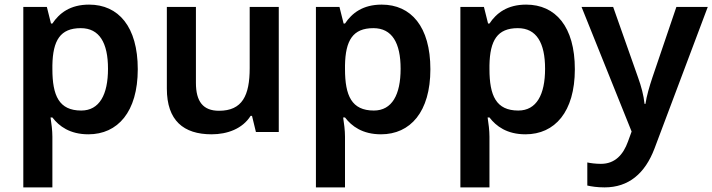

<svg xmlns="http://www.w3.org/2000/svg" viewBox="-20 -572 3087 832"><path d="M366 -552C284 -552 237 -515 207 -470H201L183 -542H81V240H207V20C207 -6 203 -38 199 -63H207C236 -25 283 10 363 10C490 10 577 -87 577 -272C577 -457 493 -552 366 -552ZM330 -450C411 -450 448 -386 448 -274C448 -162 411 -93 332 -93C236 -93 207 -157 207 -273V-289C209 -397 241 -450 330 -450Z M1188 -542H1062V-277C1062 -158 1030 -92 929 -92C860 -92 829 -132 829 -213V-542H703V-188C703 -50 775 10 897 10C965 10 1031 -14 1066 -70H1072L1089 0H1188Z M1634 -552C1552 -552 1505 -515 1475 -470H1469L1451 -542H1349V240H1475V20C1475 -6 1471 -38 1467 -63H1475C1504 -25 1551 10 1631 10C1758 10 1845 -87 1845 -272C1845 -457 1761 -552 1634 -552ZM1598 -450C1679 -450 1716 -386 1716 -274C1716 -162 1679 -93 1600 -93C1504 -93 1475 -157 1475 -273V-289C1477 -397 1509 -450 1598 -450Z M2260 -552C2178 -552 2131 -515 2101 -470H2095L2077 -542H1975V240H2101V20C2101 -6 2097 -38 2093 -63H2101C2130 -25 2177 10 2257 10C2384 10 2471 -87 2471 -272C2471 -457 2387 -552 2260 -552ZM2224 -450C2305 -450 2342 -386 2342 -274C2342 -162 2305 -93 2226 -93C2130 -93 2101 -157 2101 -273V-289C2103 -397 2135 -450 2224 -450Z M2500 -542 2717 -2 2701 42C2681 97 2646 138 2584 138C2561 138 2539 135 2525 132V232C2543 236 2567 240 2600 240C2704 240 2775 180 2816 72L3047 -542H2911L2807 -236C2794 -197 2782 -156 2777 -122H2773C2769 -160 2759 -197 2745 -236L2637 -542Z"/></svg>

Font: Noto Sans Telugu SemiBold
Style: Regular
Weight: 600
Designer: Jelle Bosma - Monotype Design Team
Foundry: Monotype Imaging Inc.
Version: Version 2.005